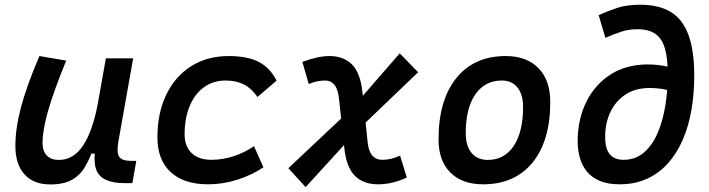

<svg xmlns="http://www.w3.org/2000/svg" viewBox="-20 -762 2970 804"><path d="M189.9 10.3Q120.6 10.3 82.5 -32Q44.4 -74.2 44.4 -150.9Q44.4 -224.6 68.1 -313.7Q91.8 -402.8 145 -527.3L257.3 -508.3Q205.1 -380.9 181.6 -299.1Q158.2 -217.3 158.2 -163.1Q158.2 -129.4 176 -110.8Q193.8 -92.3 226.1 -92.3Q288.1 -92.3 327.9 -152.6Q367.7 -212.9 389.2 -325.7L381.3 -118.7H349.1L374.5 -150.4Q357.9 -101.1 336.9 -64.9Q315.9 -28.8 281.7 -9.3Q247.6 10.3 189.9 10.3ZM502.4 4.9Q453.1 4.9 423.3 -9Q393.6 -22.9 382.8 -52.2Q372.1 -81.5 377.9 -127.4L373 -234.9L423.3 -517.6H537.6L475.1 -166Q467.8 -122.6 479.2 -105.5Q490.7 -88.4 528.8 -88.4H550.8L534.2 4.9Z M865.2 -92.8Q914.1 -92.8 960.7 -108.6Q1007.3 -124.5 1043.5 -149.9L1083 -61.5Q1035.6 -29.3 974.9 -9.8Q914.1 9.8 851.1 9.8Q750 9.8 694.6 -41.5Q639.2 -92.8 639.2 -186Q639.2 -289.1 676.3 -365.7Q713.4 -442.4 780.5 -484.9Q847.7 -527.3 938 -527.3Q1015.6 -527.3 1063.2 -502.9Q1110.8 -478.5 1138.2 -424.3L1058.1 -356Q1033.2 -392.1 1001.2 -408.4Q969.2 -424.8 924.3 -424.8Q873 -424.8 834.2 -396.7Q795.4 -368.7 774.4 -318.1Q753.4 -267.6 752.9 -199.7Q753.4 -148.9 782.7 -120.8Q812 -92.8 865.2 -92.8Z M1259.8 21.5 1187.5 -57.6 1452.6 -307.1 1653.8 -538.6 1731 -459.5 1478.5 -217.8ZM1563 9.8Q1502 9.8 1466.3 -25.6Q1430.7 -61 1421.9 -141.1L1399.4 -350.6Q1395 -389.6 1380.1 -407.2Q1365.2 -424.8 1342.3 -424.8Q1324.7 -424.8 1308.1 -421.4Q1291.5 -418 1272.9 -410.2L1246.1 -502.9Q1312.5 -527.3 1359.4 -527.3Q1418.9 -527.3 1454.1 -491.9Q1489.3 -456.5 1497.6 -376.5L1519.5 -167Q1523.4 -127.9 1539.1 -110.4Q1554.7 -92.8 1580.1 -92.8Q1599.1 -92.8 1617.2 -96.9Q1635.3 -101.1 1655.3 -110.4L1683.6 -18.6Q1623 9.8 1563 9.8Z M2002.9 9.8Q1915 9.8 1865.7 -39.8Q1816.4 -89.4 1816.4 -177.7Q1816.4 -342.8 1890.9 -435.1Q1965.3 -527.3 2097.7 -527.3Q2185.5 -527.3 2234.9 -476.6Q2284.2 -425.8 2284.2 -335Q2284.2 -172.4 2210 -81.3Q2135.7 9.8 2002.9 9.8ZM2022.5 -92.3Q2092.3 -92.3 2131.3 -151.1Q2170.4 -210 2170.4 -314Q2170.4 -366.2 2147 -395.5Q2123.5 -424.8 2081.5 -424.8Q2010.3 -424.8 1970.2 -366.5Q1930.2 -308.1 1930.2 -203.6Q1930.2 -151.4 1954.6 -121.8Q1979 -92.3 2022.5 -92.3Z M2574.2 9.8Q2526.4 9.8 2492.7 -4.2Q2459 -18.1 2438.2 -43Q2417.5 -67.9 2408 -101.8Q2398.4 -135.7 2398.9 -175.8Q2400.4 -266.6 2436.5 -338.1Q2472.7 -409.7 2538.1 -450.9Q2603.5 -492.2 2692.9 -492.2Q2733.4 -492.2 2774.4 -483.2Q2815.4 -474.1 2853.5 -454.6L2804.2 -373Q2776.9 -386.2 2750.7 -389.9Q2724.6 -393.6 2701.2 -393.6Q2640.6 -393.6 2599.1 -366Q2557.6 -338.4 2535.9 -292.5Q2514.2 -246.6 2514.2 -190.9Q2513.7 -139.2 2533.4 -116Q2553.2 -92.8 2591.3 -92.8Q2640.1 -92.8 2675.3 -122.3Q2710.4 -151.9 2732.7 -202.4Q2754.9 -252.9 2765.6 -317.1Q2776.4 -381.3 2776.4 -451.2Q2776.4 -516.6 2764.6 -558.1Q2752.9 -599.6 2725.1 -619.6Q2697.3 -639.6 2649.4 -639.6Q2614.7 -639.6 2583.5 -629.9Q2552.2 -620.1 2515.1 -603.5L2486.8 -698.7Q2524.9 -715.8 2564.7 -729Q2604.5 -742.2 2661.1 -742.2Q2738.3 -742.2 2788.3 -712.2Q2838.4 -682.1 2862.8 -616.2Q2887.2 -550.3 2887.2 -444.3Q2887.2 -368.7 2875.2 -300.5Q2863.3 -232.4 2838.6 -175.8Q2814 -119.1 2776.6 -77.6Q2739.3 -36.1 2688.7 -13.2Q2638.2 9.8 2574.2 9.8Z"/></svg>

Font: Cascadia Mono Medium
Style: Italic
Weight: 500
Italic angle: -10°
Monospace: yes
Designer: Aaron Bell
Foundry: Saja Typeworks
Version: Version 2407.024